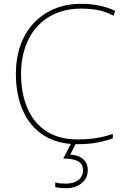

<svg xmlns="http://www.w3.org/2000/svg" viewBox="-20 -744 654 1004"><path d="M405 -699Q330 -699 271 -673.5Q212 -648 172 -602.5Q132 -557 111 -495Q90 -433 90 -360Q90 -257 123 -179Q156 -101 222 -58Q288 -15 386 -15Q444 -15 489 -23Q534 -31 570 -44V-21Q537 -8 491 1Q445 10 386 10Q280 10 208 -36.5Q136 -83 99.5 -166Q63 -249 63 -360Q63 -438 86 -504.5Q109 -571 153.5 -620Q198 -669 261.5 -696.5Q325 -724 405 -724Q454 -724 498 -715Q542 -706 583 -687L573 -662Q530 -685 488 -692Q446 -699 405 -699ZM439 145Q439 188 407 214Q375 240 326 240Q307 240 293.5 238.5Q280 237 269 234V210Q282 214 294.5 215Q307 216 326 216Q364 216 389 198Q414 180 414 146Q414 114 389 99.5Q364 85 311 85L355 0H380L347 65Q376 66 396.5 76Q417 86 428 103.5Q439 121 439 145Z"/></svg>

Font: Noto Sans Khmer Thin
Style: Regular
Weight: 250
Version: Version 2.003